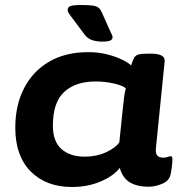

<svg xmlns="http://www.w3.org/2000/svg" viewBox="-20 -738 708 766"><path d="M267 8Q164 8 102.5 -54Q41 -116 41 -228Q41 -319 76.5 -387Q112 -455 177 -492.5Q242 -530 332 -530Q373 -530 408 -521Q443 -512 468 -499.5Q493 -487 503 -477Q509 -495 514 -505.5Q519 -516 531 -520Q543 -524 568 -524H580Q640 -524 637 -494L602 -147Q600 -126 607.5 -117.5Q615 -109 631 -109Q642 -109 649.5 -112Q657 -115 660 -115Q668 -115 668 -103Q668 -99 667 -84.5Q666 -70 661 -44Q656 -17 627.5 -5Q599 7 573 7Q527 7 498 -10.5Q469 -28 458 -68Q433 -36 381.5 -14Q330 8 267 8ZM318 -113Q365 -113 403 -130.5Q441 -148 456 -170L470 -305Q473 -336 475.5 -353Q478 -370 482 -386Q469 -397 434 -405Q399 -413 361 -413Q282 -413 236.5 -371.5Q191 -330 191 -237Q191 -174 225 -143.5Q259 -113 318 -113ZM387 -572Q368 -572 349 -577.5Q330 -583 316 -602L269 -665Q263 -673 256.5 -682Q250 -691 250 -699Q250 -710 261.5 -714Q273 -718 305 -718Q336 -718 351.5 -715.5Q367 -713 374.5 -706Q382 -699 387 -687L419 -615Q424 -605 426.5 -599.5Q429 -594 429 -589Q429 -581 420.5 -576.5Q412 -572 387 -572Z"/></svg>

Font: Asap Expanded Expanded Regular
Style: Bold Italic
Weight: 700
Width: 7
Italic angle: -6°
Designer: Pablo Cosgaya
Foundry: Omnibus-Type
Version: Version 3.001; ttfautohint (v1.8.4.7-5d5b)